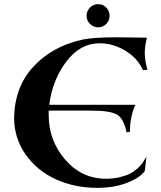

<svg xmlns="http://www.w3.org/2000/svg" viewBox="-20 -882 777 927"><path d="M692 -545 670 -544Q643 -603 584 -638Q525 -673 461 -673Q366 -673 299 -583Q232 -493 218 -376H634Q622 -352 615 -319.5Q608 -287 608 -266L607 -246L591 -243Q578 -308 546 -328Q514 -348 417 -348H215V-327Q215 -204 294.5 -111.5Q374 -19 493 -19Q528 -19 558.5 -26.5Q589 -34 607.5 -43.5Q626 -53 642.5 -67.5Q659 -82 666 -92Q673 -102 680 -114L687 -125L679 -56Q655 -23 592.5 1Q530 25 450 25Q341 25 250.5 -16Q160 -57 104.5 -135Q49 -213 48 -312Q51 -463 141 -560Q231 -657 371 -689Q425 -702 541 -702Q573 -702 623.5 -701Q674 -700 689 -700Q679 -657 679 -626Q679 -590 692 -545ZM493 -845.5Q509 -829 509 -806Q509 -783 493 -766.5Q477 -750 454 -750Q431 -750 414.5 -766.5Q398 -783 398 -806Q398 -829 414.5 -845.5Q431 -862 454 -862Q477 -862 493 -845.5Z"/></svg>

Font: Uncial Antiqua
Style: Regular
Weight: 400
Designer: Astigmatic (AOETI)
Foundry: Astigmatic (AOETI)
Version: Version 1.000